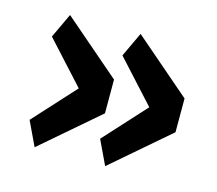

<svg xmlns="http://www.w3.org/2000/svg" viewBox="-72 -581 688 610"><g transform="rotate(15 272.5 -275.5)"><path d="M175 -275 50 -412 88 -493 276 -331V-220L88 -58L50 -138ZM407 -275 282 -412 320 -493 508 -331V-220L320 -58L282 -138Z"/></g></svg>

Font: IBM Plex Sans Arabic SemiBold
Style: Regular
Weight: 600
Designer: Mike Abbink, Paul van der Laan, Pieter van Rosmalen, Wael Morcos, Khajak Apelian
Foundry: Bold Monday
Version: Version 1.1